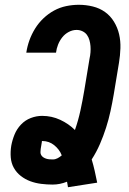

<svg xmlns="http://www.w3.org/2000/svg" viewBox="-20 -763 540 802"><path d="M264 19Q263 13 262 7.5Q261 2 260 -4Q245 2 230 5Q215 8 200 8Q176 8 152 5Q128 2 106.5 -6Q85 -14 67 -28Q49 -42 38 -61.5Q27 -81 25 -105Q23 -129 27 -154Q31 -177 40.5 -200.5Q50 -224 67.5 -242.5Q85 -261 108.5 -270Q132 -279 156 -279Q196 -279 231.5 -262.5Q267 -246 293 -220Q307 -260 316 -301.5Q325 -343 332 -385L354 -518Q357 -531 358 -544.5Q359 -558 358 -570.5Q357 -583 353.5 -595.5Q350 -608 343 -617.5Q336 -627 324.5 -632.5Q313 -638 300 -638Q283 -638 267 -629.5Q251 -621 240 -607Q229 -593 222.5 -576.5Q216 -560 214 -543H90V-544Q94 -570 103 -595Q112 -620 126.5 -643.5Q141 -667 161.5 -686.5Q182 -706 206 -719Q230 -732 256.5 -737.5Q283 -743 309 -743Q339 -743 367.5 -736Q396 -729 418.5 -713Q441 -697 456 -672.5Q471 -648 477.5 -620Q484 -592 483 -561.5Q482 -531 477 -501L455 -368Q449 -333 441.5 -298.5Q434 -264 423 -229.5Q412 -195 397.5 -161.5Q383 -128 363 -97Q370 -74 375.5 -49.5Q381 -25 386 0ZM201 -97Q211 -97 220.5 -102Q230 -107 238 -114Q233 -127 225 -137.5Q217 -148 206.5 -156.5Q196 -165 183.5 -169.5Q171 -174 156 -174H155V-171L150 -141Q149 -134 149 -127Q149 -120 152.5 -114.5Q156 -109 161.5 -105.5Q167 -102 173.5 -100Q180 -98 187 -97.5Q194 -97 201 -97Z"/></svg>

Font: Iosevka Extrabold Oblique
Style: Regular
Weight: 800
Italic angle: -9°
Monospace: yes
Designer: Belleve Invis
Foundry: Belleve Invis
Version: Version 32.5.0; ttfautohint (v1.8.4)